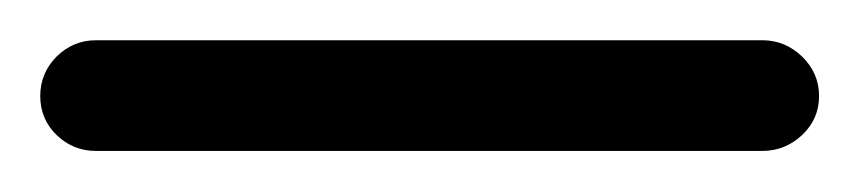

<svg xmlns="http://www.w3.org/2000/svg" viewBox="-47 -69 421 94"><path d="M-27.3 -22Q-27.3 -33.2 -19.3 -41.3Q-11.2 -49.3 0 -49.3H326.2Q337.4 -49.3 345.7 -41.3Q354 -33.2 354 -22Q354 -10.7 345.7 -2.9Q337.4 4.9 326.2 4.9H0Q-11.2 4.9 -19.3 -2.9Q-27.3 -10.7 -27.3 -22Z"/></svg>

Font: Mikhak-FD Light
Style: Regular
Weight: 300
Designer: Amin Abedi
Version: Version 3.2